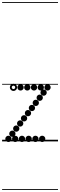

<svg xmlns="http://www.w3.org/2000/svg" viewBox="-25 -1349 574 1832"><path d="M93.1 -43Q80.5 -43 71.8 -51.7Q63 -60.4 63 -72.9Q63 -85.5 71.7 -94.2Q80.4 -103 92.9 -103Q105.5 -103 114.2 -94.3Q123 -85.6 123 -73.1Q123 -60.5 114.3 -51.8Q105.6 -43 93.1 -43ZM130.1 -92Q117.5 -92 108.8 -100.7Q100 -109.4 100 -121.9Q100 -134.5 108.7 -143.2Q117.4 -152 129.9 -152Q142.5 -152 151.2 -143.3Q160 -134.6 160 -122.1Q160 -109.5 151.3 -100.8Q142.6 -92 130.1 -92ZM167.6 -141Q155 -141 146.2 -149.7Q137.5 -158.4 137.5 -170.9Q137.5 -183.5 146.2 -192.2Q154.9 -201 167.4 -201Q180 -201 188.8 -192.3Q197.5 -183.6 197.5 -171.1Q197.5 -158.5 188.8 -149.8Q180.1 -141 167.6 -141ZM204.6 -190Q192 -190 183.2 -198.7Q174.5 -207.4 174.5 -219.9Q174.5 -232.5 183.2 -241.2Q191.9 -250 204.4 -250Q217 -250 225.8 -241.3Q234.5 -232.6 234.5 -220.1Q234.5 -207.5 225.8 -198.8Q217.1 -190 204.6 -190ZM242.1 -239.5Q229.5 -239.5 220.8 -248.2Q212 -256.9 212 -269.4Q212 -282 220.7 -290.8Q229.4 -299.5 241.9 -299.5Q254.5 -299.5 263.2 -290.8Q272 -282.1 272 -269.6Q272 -257 263.3 -248.2Q254.6 -239.5 242.1 -239.5ZM279.6 -288.5Q267 -288.5 258.2 -297.2Q249.5 -305.9 249.5 -318.4Q249.5 -331 258.2 -339.8Q266.9 -348.5 279.4 -348.5Q292 -348.5 300.8 -339.8Q309.5 -331.1 309.5 -318.6Q309.5 -306 300.8 -297.2Q292.1 -288.5 279.6 -288.5ZM316.6 -337.5Q304 -337.5 295.2 -346.2Q286.5 -354.9 286.5 -367.4Q286.5 -380 295.2 -388.8Q303.9 -397.5 316.4 -397.5Q329 -397.5 337.8 -388.8Q346.5 -380.1 346.5 -367.6Q346.5 -355 337.8 -346.2Q329.1 -337.5 316.6 -337.5ZM354.1 -386.5Q341.5 -386.5 332.8 -395.2Q324 -403.9 324 -416.4Q324 -429 332.7 -437.8Q341.4 -446.5 353.9 -446.5Q366.5 -446.5 375.2 -437.8Q384 -429.1 384 -416.6Q384 -404 375.3 -395.2Q366.6 -386.5 354.1 -386.5ZM391.1 -435.5Q378.5 -435.5 369.8 -444.2Q361 -452.9 361 -465.4Q361 -478 369.7 -486.8Q378.4 -495.5 390.9 -495.5Q403.5 -495.5 412.2 -486.8Q421 -478.1 421 -465.6Q421 -453 412.3 -444.2Q403.6 -435.5 391.1 -435.5ZM171.1 -485Q158.5 -485 149.8 -493.7Q141 -502.4 141 -514.9Q141 -527.5 149.7 -536.2Q158.4 -545 170.9 -545Q183.5 -545 192.2 -536.3Q201 -527.6 201 -515.1Q201 -502.5 192.3 -493.8Q183.6 -485 171.1 -485ZM235.6 -485Q223 -485 214.2 -493.7Q205.5 -502.4 205.5 -514.9Q205.5 -527.5 214.2 -536.2Q222.9 -545 235.4 -545Q248 -545 256.8 -536.3Q265.5 -527.6 265.5 -515.1Q265.5 -502.5 256.8 -493.8Q248.1 -485 235.6 -485ZM299.6 -485Q287 -485 278.2 -493.7Q269.5 -502.4 269.5 -514.9Q269.5 -527.5 278.2 -536.2Q286.9 -545 299.4 -545Q312 -545 320.8 -536.3Q329.5 -527.6 329.5 -515.1Q329.5 -502.5 320.8 -493.8Q312.1 -485 299.6 -485ZM364.1 -485Q351.5 -485 342.8 -493.7Q334 -502.4 334 -514.9Q334 -527.5 342.7 -536.2Q351.4 -545 363.9 -545Q376.5 -545 385.2 -536.3Q394 -527.6 394 -515.1Q394 -502.5 385.3 -493.8Q376.6 -485 364.1 -485ZM428.6 -485Q416 -485 407.2 -493.7Q398.5 -502.4 398.5 -514.9Q398.5 -527.5 407.2 -536.2Q415.9 -545 428.4 -545Q441 -545 449.8 -536.3Q458.5 -527.6 458.5 -515.1Q458.5 -502.5 449.8 -493.8Q441.1 -485 428.6 -485ZM55.6 6Q43 6 34.2 -2.7Q25.5 -11.4 25.5 -23.9Q25.5 -36.5 34.2 -45.2Q42.9 -54 55.4 -54Q68 -54 76.8 -45.3Q85.5 -36.6 85.5 -24.1Q85.5 -11.5 76.8 -2.8Q68.1 6 55.6 6ZM120.1 6Q107.5 6 98.8 -2.7Q90 -11.4 90 -23.9Q90 -36.5 98.7 -45.2Q107.4 -54 119.9 -54Q132.5 -54 141.2 -45.3Q150 -36.6 150 -24.1Q150 -11.5 141.3 -2.8Q132.6 6 120.1 6ZM184.6 6Q172 6 163.2 -2.7Q154.5 -11.4 154.5 -23.9Q154.5 -36.5 163.2 -45.2Q171.9 -54 184.4 -54Q197 -54 205.8 -45.3Q214.5 -36.6 214.5 -24.1Q214.5 -11.5 205.8 -2.8Q197.1 6 184.6 6ZM248.6 6Q236 6 227.2 -2.7Q218.5 -11.4 218.5 -23.9Q218.5 -36.5 227.2 -45.2Q235.9 -54 248.4 -54Q261 -54 269.8 -45.3Q278.5 -36.6 278.5 -24.1Q278.5 -11.5 269.8 -2.8Q261.1 6 248.6 6ZM313.1 6Q300.5 6 291.8 -2.7Q283 -11.4 283 -23.9Q283 -36.5 291.7 -45.2Q300.4 -54 312.9 -54Q325.5 -54 334.2 -45.3Q343 -36.6 343 -24.1Q343 -11.5 334.3 -2.8Q325.6 6 313.1 6ZM377.6 6Q365 6 356.2 -2.7Q347.5 -11.4 347.5 -23.9Q347.5 -36.5 356.2 -45.2Q364.9 -54 377.4 -54Q390 -54 398.8 -45.3Q407.5 -36.6 407.5 -24.1Q407.5 -11.5 398.8 -2.8Q390.1 6 377.6 6ZM103.7 -481Q89.5 -481 79.2 -491.2Q69 -501.3 69 -515.7Q69 -530 79.2 -540Q89.3 -550 103.7 -550Q118 -550 128 -539.9Q138 -529.9 138 -515.7Q138 -501.5 127.9 -491.2Q117.9 -481 103.7 -481ZM103.8 -499Q110.5 -499 115.2 -503.9Q120 -508.8 120 -515.5Q120 -522.5 115.2 -527.2Q110.4 -532 103.5 -532Q97 -532 92 -527.2Q87 -522.5 87 -515.5Q87 -508.8 92 -503.9Q97 -499 103.8 -499ZM-5 455H528.5V463H-5ZM-5 -16H528.5V0H-5ZM-5 -549H528.5V-541H-5ZM-5 -1329H528.5V-1321H-5Z"/></svg>

Font: Edu SA Dotted Guide
Style: Regular
Weight: 400
Designer: Tina and Corey Anderson, Eben Sorkin, Mirko Velimirovic
Foundry: Google for Education
Version: Version 2.000